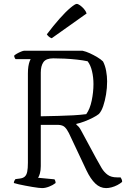

<svg xmlns="http://www.w3.org/2000/svg" viewBox="-20 -964 651 984"><path d="M196 0Q190 0 176.5 -1.5Q163 -3 145.5 -6Q128 -9 109.5 -12.5Q91 -16 75.5 -19.5Q60 -23 51 -26Q51 -33 54 -38Q57 -43 59 -46L82 -49Q98 -51 107 -59Q116 -67 119.5 -84Q123 -101 123 -130V-587Q123 -609 125.5 -624Q128 -639 131.5 -648.5Q135 -658 137 -661H60Q57 -663 54.5 -670Q52 -677 52 -678Q56 -683 66.5 -689Q77 -695 88 -699.5Q99 -704 104 -704H403Q421 -700 440.5 -691Q460 -682 478.5 -671Q497 -660 508 -649Q519 -628 524 -600.5Q529 -573 529 -547Q529 -513 523.5 -480Q518 -447 509 -420.5Q500 -394 487 -380Q476 -371 455.5 -360.5Q435 -350 412.5 -341.5Q390 -333 371 -329V-326Q379 -319 384 -313.5Q389 -308 398 -291L473 -152Q488 -124 501 -102.5Q514 -81 532 -68Q550 -55 579 -55H598Q600 -51 603 -46Q606 -41 606 -32Q596 -23 581.5 -15.5Q567 -8 552 -4Q537 0 524 0Q493 0 468.5 -23.5Q444 -47 423 -91L333 -282Q323 -302 312 -312.5Q301 -323 280 -324H189V-113Q189 -91 184.5 -75Q180 -59 175 -53L259 -45Q261 -43 263 -37.5Q265 -32 265 -26Q251 -15 231.5 -7.5Q212 0 196 0ZM189 -368Q237 -369 278 -370Q319 -371 355 -373Q391 -375 422 -379Q441 -405 450 -448.5Q459 -492 459 -533Q459 -568 451.5 -599.5Q444 -631 429 -650Q406 -655 374.5 -658.5Q343 -662 311 -663.5Q279 -665 253 -665Q216 -665 202.5 -645.5Q189 -626 189 -592ZM245 -768Q236 -771 229.5 -777Q223 -783 220 -788Q254 -833 285.5 -868.5Q317 -904 341 -924Q365 -944 373 -944Q380 -944 390.5 -936.5Q401 -929 410.5 -918Q420 -907 424 -895Z"/></svg>

Font: Texturina 12pt Thin
Style: Regular
Weight: 250
Designer: Guillermo Torres Carreño
Foundry: Omnibus-Type
Version: Version 1.002